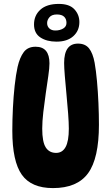

<svg xmlns="http://www.w3.org/2000/svg" viewBox="-20 -954 569 982"><path d="M251 8Q140 8 91.5 -60.5Q43 -129 43 -285Q43 -341 46 -401Q49 -461 55 -516Q61 -571 70 -612Q81 -660 101.5 -687.5Q122 -715 162 -715Q233 -715 233 -630Q233 -606 227 -565Q221 -524 214 -476Q207 -428 201.5 -380.5Q196 -333 196 -296Q196 -228 214 -200Q232 -172 267 -172Q299 -172 315.5 -202Q332 -232 332 -296Q332 -326 328.5 -373Q325 -420 320 -471Q315 -522 311.5 -565.5Q308 -609 308 -632Q308 -731 379 -731Q416 -731 435.5 -706.5Q455 -682 464 -633Q471 -594 476 -539.5Q481 -485 483.5 -426.5Q486 -368 486 -316Q486 -144 430.5 -68Q375 8 251 8ZM269 -741Q219 -741 186.5 -762.5Q154 -784 154 -829Q154 -875 186.5 -904.5Q219 -934 281 -934Q335 -934 360.5 -906.5Q386 -879 386 -841Q386 -797 355 -769Q324 -741 269 -741ZM263 -798Q286 -798 303 -808Q320 -818 320 -837Q320 -857 308 -868.5Q296 -880 271 -880Q245 -880 233 -866Q221 -852 221 -836Q221 -819 232.5 -808.5Q244 -798 263 -798Z"/></svg>

Font: DynaPuff Condensed Medium
Style: Regular
Weight: 500
Width: 3
Designer: Toshi Omagari, Jennifer Daniel
Foundry: Google Fonts
Version: Version 2.000; ttfautohint (v1.8.4.7-5d5b)